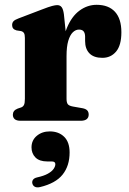

<svg xmlns="http://www.w3.org/2000/svg" viewBox="-20 -512 548 814"><path d="M243.2 -269.1Q243.2 -343.8 263.5 -393.3Q283.9 -442.8 317.3 -467.2Q350.7 -491.6 389.7 -491.6Q440.2 -491.6 467.4 -462.1Q494.6 -432.6 494.6 -375.2Q494.6 -320 472.2 -293.4Q449.8 -266.8 414 -266.8Q377.8 -266.8 359.3 -285.7Q340.8 -304.6 340.8 -338.1V-357.8Q340.4 -372.1 334.2 -379.4Q328.1 -386.6 314.7 -386.6Q300.8 -386.6 288.8 -375.1Q276.8 -363.5 269.4 -338.9Q262.1 -314.3 262.1 -274.5ZM250.9 -451.5 262.1 -343.2V-93.3Q262.1 -77.4 267.4 -70.3Q272.7 -63.3 289.4 -60.3L329.7 -53.2Q343.2 -50.7 349.6 -44.2Q356 -37.7 356 -26Q356 -13.7 347.5 -6.8Q339 0 322.5 0H67.4Q50.2 0 42.4 -6.8Q34.5 -13.7 34.5 -25.6Q34.5 -34.4 39.3 -40.8Q44 -47.3 54.6 -51.5L69.8 -56.6Q78.1 -59.8 81.8 -67.5Q85.5 -75.3 85.5 -93.2V-351.4Q85.5 -365.9 81.4 -372.1Q77.3 -378.3 68.7 -380.3L50.1 -383.1Q40.2 -385.9 35.8 -391.5Q31.4 -397 31.4 -405.6Q31.4 -415.8 37.4 -422.1Q43.3 -428.4 58.7 -434L157.3 -471.6Q187.6 -483.4 201.2 -486.8Q214.8 -490.3 222.4 -490.3Q234.9 -490.3 241.5 -481.4Q248.1 -472.6 250.9 -451.5ZM180.7 172.5Q146.9 172.5 130.2 155.5Q113.6 138.5 113.6 112.8Q113.6 82.7 135.9 63.9Q158.3 45.1 191.1 45.1Q228.7 45.1 251.9 67.8Q275.1 90.4 275.1 134.5Q275.1 191.1 245.4 228.2Q215.7 265.4 149.8 281.1Q136 284.2 127.8 279.8Q119.6 275.5 117.3 266.4Q115 257.8 119.7 250.4Q124.5 243.1 137.4 240.1Q166 233.8 182.7 224.5Q199.5 215.2 207 204.4Q214.6 193.6 214.6 184Q214.6 172.5 199.6 172.5Z"/></svg>

Font: Fraunces
Style: Regular
Weight: 900
Version: Version 1.000;[b76b70a41]